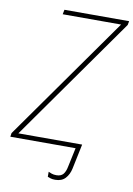

<svg xmlns="http://www.w3.org/2000/svg" viewBox="-117 -775 709 1020"><g transform="rotate(10 237.5 -265.0)"><path d="M254 184Q239 184 229.5 181Q220 178 213 175V148Q219 151 230 155Q241 159 256 159Q281 159 293 144.5Q305 130 310 103L332 0H-20L-17 -20L456 -689H141L146 -714H495L491 -693L19 -25H363L335 109Q328 142 308.5 163Q289 184 254 184Z"/></g></svg>

Font: Noto Sans SemiCondensed Thin
Style: Italic
Weight: 100
Width: 4
Italic angle: -12°
Designer: Monotype Design Team
Foundry: Monotype Imaging Inc.
Version: Version 2.013; ttfautohint (v1.8.4.7-5d5b)